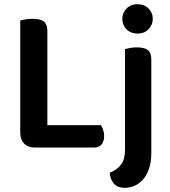

<svg xmlns="http://www.w3.org/2000/svg" viewBox="-20 -705 813 920"><path d="M146 2Q114 2 95.5 -17Q77 -36 77 -68V-607Q85 -609 102.5 -612Q120 -615 137 -615Q173 -615 190 -602Q207 -589 207 -554V-105H464Q469 -97 474 -83.5Q479 -70 479 -54Q479 -27 466.5 -12.5Q454 2 432 2ZM506 123Q524 115 537.5 105.5Q551 96 560.5 83Q570 70 574.5 52.5Q579 35 579 11V-470Q587 -472 602.5 -475Q618 -478 636 -478Q672 -478 688.5 -465Q705 -452 705 -419V26Q705 73 693.5 105Q682 137 663.5 157Q645 177 622.5 186Q600 195 578 195Q543 195 525.5 174.5Q508 154 506 123ZM566 -615Q566 -644 586.5 -664.5Q607 -685 639 -685Q671 -685 691.5 -664.5Q712 -644 712 -615Q712 -585 691.5 -564.5Q671 -544 639 -544Q607 -544 586.5 -564.5Q566 -585 566 -615Z"/></svg>

Font: Baloo Chettan 2 SemiBold
Style: Regular
Weight: 600
Designer: Maithili Shingre, Unnati Kotecha and Ek Type
Foundry: Ek Type
Version: Version 1.640;hotconv 1.0.111;makeotfexe 2.5.65597; ttfautoh